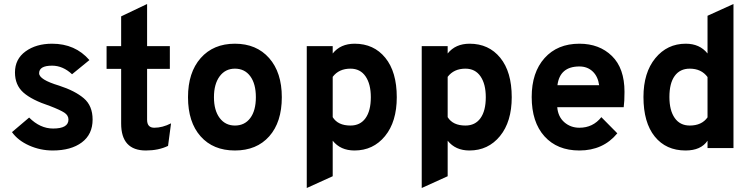

<svg xmlns="http://www.w3.org/2000/svg" viewBox="-20 -742 3770 962"><path d="M244 12Q182 12 126 -13Q70 -38 40 -80L126 -153Q181 -98 246 -98Q323 -98 323 -143Q323 -164 302.5 -177.5Q282 -191 230 -211Q139 -241 97 -278.5Q55 -316 55 -379Q55 -446 108 -484.5Q161 -523 241 -523Q357 -523 428 -441L341 -370Q295 -413 241 -413Q176 -413 176 -375Q176 -343 276 -313Q356 -287 400 -249.5Q444 -212 444 -143Q444 -69 390 -28.5Q336 12 244 12Z M711 12Q587 12 587 -123V-397H514V-511H587V-660L717 -722V-511H831V-397H717V-142Q717 -102 753 -102Q794 -102 837 -124L822 -11Q774 12 711 12Z M922 -255Q922 -379 985.5 -451Q1049 -523 1157 -523Q1265 -523 1328.5 -451Q1392 -379 1392 -255Q1392 -130 1329 -59Q1266 12 1157 12Q1048 12 985 -59Q922 -130 922 -255ZM1157 -113Q1206 -113 1234 -150.5Q1262 -188 1262 -255Q1262 -322 1234 -360Q1206 -398 1157 -398Q1109 -398 1080.5 -359.5Q1052 -321 1052 -255Q1052 -189 1080.5 -151Q1109 -113 1157 -113Z M1756 12Q1686 12 1647 -37V141L1517 200V-511H1647V-474Q1686 -523 1757 -523Q1853 -523 1910.5 -452.5Q1968 -382 1968 -255Q1968 -132 1909 -60Q1850 12 1756 12ZM1736 -113Q1785 -113 1811.5 -150Q1838 -187 1838 -255Q1838 -321 1811.5 -359.5Q1785 -398 1736 -398Q1678 -398 1647 -357V-155Q1673 -113 1736 -113Z M2332 12Q2262 12 2223 -37V141L2093 200V-511H2223V-474Q2262 -523 2333 -523Q2429 -523 2486.5 -452.5Q2544 -382 2544 -255Q2544 -132 2485 -60Q2426 12 2332 12ZM2312 -113Q2361 -113 2387.5 -150Q2414 -187 2414 -255Q2414 -321 2387.5 -359.5Q2361 -398 2312 -398Q2254 -398 2223 -357V-155Q2249 -113 2312 -113Z M2883 12Q2772 12 2708 -59Q2644 -130 2644 -256Q2644 -379 2708.5 -451Q2773 -523 2883 -523Q2983 -523 3046 -461.5Q3109 -400 3109 -282Q3109 -233 3105 -205H2772Q2776 -157 2807.5 -129.5Q2839 -102 2883 -102Q2951 -102 2993 -155L3073 -74Q3002 12 2883 12ZM2982 -315Q2976 -359 2949.5 -384Q2923 -409 2883 -409Q2785 -409 2773 -315Z M3415 12Q3317 12 3260.5 -58Q3204 -128 3204 -256Q3204 -378 3263.5 -450.5Q3323 -523 3416 -523Q3486 -523 3525 -474V-663L3655 -722V0H3525V-37Q3492 12 3415 12ZM3436 -113Q3496 -113 3525 -154V-356Q3494 -398 3436 -398Q3387 -398 3360.5 -361.5Q3334 -325 3334 -256Q3334 -189 3360.5 -151Q3387 -113 3436 -113Z"/></svg>

Font: OVRPSS Recut ExtraBold
Style: Regular
Weight: 800
Designer: Giant Group
Foundry: Giant Group
Version: Version 1.001;hotconv 1.0.109;makeotfexe 2.5.65596